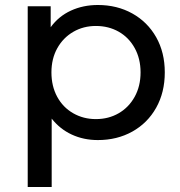

<svg xmlns="http://www.w3.org/2000/svg" viewBox="-20 -555 722 769"><path d="M640 -265Q640 -185 605.5 -123.5Q571 -62 510 -28Q449 6 372 6Q315 6 267.5 -16Q220 -38 187 -80V194H91V-530H183V-446Q215 -490 264 -512.5Q313 -535 372 -535Q449 -535 510 -501Q571 -467 605.5 -406Q640 -345 640 -265ZM543 -265Q543 -320 519.5 -362.5Q496 -405 455.5 -428Q415 -451 364 -451Q314 -451 273.5 -427.5Q233 -404 209.5 -362Q186 -320 186 -265Q186 -210 209 -167.5Q232 -125 273 -101.5Q314 -78 364 -78Q415 -78 455.5 -101.5Q496 -125 519.5 -167.5Q543 -210 543 -265Z"/></svg>

Font: APTA Sans Medium
Style: Bold
Weight: 500
Version: Version 7.200